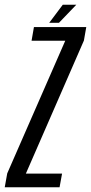

<svg xmlns="http://www.w3.org/2000/svg" viewBox="-53 -789 384 809"><path d="M-33 0 -22.5 -58.5 222 -617.5H80L90 -675H310.5L300.5 -618L56 -57.5H208.5L198 0ZM154.5 -693 211.5 -769H268.5L195.5 -693Z"/></svg>

Font: Anybody Condensed Regular
Style: Italic
Weight: 400
Width: 3
Italic angle: -10°
Designer: Tyler Finck
Foundry: Etcetera Type Company
Version: Version 1.010; ttfautohint (v1.8.3) -l 8 -r 50 -G 200 -x 14 